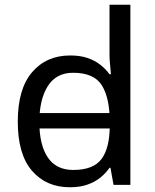

<svg xmlns="http://www.w3.org/2000/svg" viewBox="-20 -780 655 810"><path d="M104 -238V-303H480V-238ZM275 10Q175 10 115 -59.5Q55 -129 55 -267Q55 -405 115.5 -475.5Q176 -546 276 -546Q318 -546 349 -535.5Q380 -525 403 -507Q426 -489 442 -467H448Q447 -480 444.5 -505.5Q442 -531 442 -546V-760H530V0H459L446 -72H442Q426 -49 403 -30.5Q380 -12 348.5 -1Q317 10 275 10ZM289 -63Q374 -63 408.5 -109.5Q443 -156 443 -250V-266Q443 -366 410 -419.5Q377 -473 288 -473Q217 -473 181.5 -416.5Q146 -360 146 -265Q146 -169 181.5 -116Q217 -63 289 -63Z"/></svg>

Font: ukannada85
Style: Book
Weight: 400
Designer: Jelle Bosma - Monotype Design Team
Foundry: Monotype Imaging Inc.
Version: Version 2.003